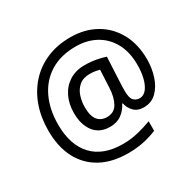

<svg xmlns="http://www.w3.org/2000/svg" viewBox="-166 -886 1190 1163"><g transform="rotate(-30 429.0 -305.0)"><path d="M796.4 -348.6Q796.4 -289.1 778.6 -233.4Q760.7 -177.7 724.9 -142.1Q689 -106.4 634.3 -106.4Q591.8 -106.4 566.7 -132.1Q541.5 -157.7 535.6 -191.4H530.8Q513.7 -155.8 481 -131.1Q448.2 -106.4 398.9 -106.4Q326.7 -106.4 288.1 -156.2Q249.5 -206.1 249.5 -288.1Q249.5 -352.1 273.9 -401.6Q298.3 -451.2 343 -479.5Q387.7 -507.8 449.2 -507.8Q490.7 -507.8 530.8 -500.5Q570.8 -493.2 593.3 -484.4L583.5 -286.1Q583 -268.6 583 -261.2Q583 -253.9 583 -251Q583 -199.7 600.1 -183.3Q617.2 -167 639.6 -167Q668.5 -167 688.2 -191.7Q708 -216.3 718.5 -257.8Q729 -299.3 729 -349.6Q729 -439.9 694.1 -503.2Q659.2 -566.4 598.4 -599.6Q537.6 -632.8 459.5 -632.8Q353.5 -632.8 280.3 -586.9Q207 -541 169.4 -460.4Q131.8 -379.9 131.8 -276.4Q131.8 -132.3 204.6 -54.9Q277.3 22.5 414.1 22.5Q470.7 22.5 523.4 9.5Q576.2 -3.4 616.7 -19.5V46.9Q576.7 64.5 525.9 75.7Q475.1 86.9 414.6 86.9Q303.7 86.9 224.9 43.9Q146 1 104 -79.6Q62 -160.2 62 -273.4Q62 -364.7 89.1 -441.9Q116.2 -519 168 -576.4Q219.7 -633.8 293.2 -665.5Q366.7 -697.3 459.5 -697.3Q557.6 -697.3 633.5 -655Q709.5 -612.8 752.9 -534.7Q796.4 -456.5 796.4 -348.6ZM324.2 -286.1Q324.2 -223.1 347.9 -195.1Q371.6 -167 411.6 -167Q462.9 -167 486.1 -208.3Q509.3 -249.5 512.2 -314.5L518.1 -436.5Q505.9 -440.4 487.5 -443.4Q469.2 -446.3 450.2 -446.3Q404.3 -446.3 376.5 -422.9Q348.6 -399.4 336.4 -362.8Q324.2 -326.2 324.2 -286.1Z"/></g></svg>

Font: Lunasima
Style: Regular
Weight: 400
Designer: The DocRepair Project, Monotype Design Team
Foundry: Google
Version: Version 2.009